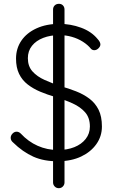

<svg xmlns="http://www.w3.org/2000/svg" viewBox="-20 -835 602 1006"><path d="M287 10Q211 11 155 -14Q99 -39 48 -89Q43 -93 39.5 -99Q36 -105 36 -113Q36 -125 45.5 -135Q55 -145 67 -145Q79 -145 89 -135Q128 -93 177.5 -71Q227 -49 284 -49Q332 -49 369.5 -64Q407 -79 429 -107Q451 -135 451 -172Q451 -218 426 -246.5Q401 -275 360 -293.5Q319 -312 269 -327Q228 -339 191 -354.5Q154 -370 125 -392.5Q96 -415 80 -448Q64 -481 64 -528Q64 -581 92 -622Q120 -663 171.5 -686.5Q223 -710 291 -710Q350 -710 404.5 -690Q459 -670 491 -631Q506 -615 506 -602Q506 -592 496 -582Q486 -572 474 -572Q464 -572 457 -579Q440 -600 414 -616.5Q388 -633 356.5 -642Q325 -651 291 -651Q244 -651 206.5 -636.5Q169 -622 147.5 -595Q126 -568 126 -530Q126 -488 150 -461Q174 -434 213 -416.5Q252 -399 296 -384Q339 -372 378.5 -356.5Q418 -341 448.5 -318Q479 -295 496.5 -260Q514 -225 514 -172Q514 -121 485 -80Q456 -39 405.5 -15Q355 9 287 10ZM318 121Q318 133 309.5 142Q301 151 288 151Q275 151 266.5 142Q258 133 258 121V-785Q258 -798 266.5 -806.5Q275 -815 289 -815Q302 -815 310 -806.5Q318 -798 318 -785Z"/></svg>

Font: Quicksand Light
Style: Regular
Weight: 400
Version: Version 3.004